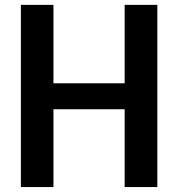

<svg xmlns="http://www.w3.org/2000/svg" viewBox="-20 -757 720 777"><path d="M616.7 -737.3V0H484.4V-314.9H196.3V0H64.5V-737.3H196.3V-419.9H484.4V-737.3Z"/></svg>

Font: Epilogue SemiBold
Style: Regular
Weight: 600
Designer: Tyler Finck
Foundry: Etcetera Type Co
Version: Version 2.112